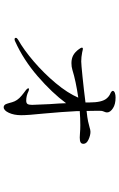

<svg xmlns="http://www.w3.org/2000/svg" viewBox="177 -766 646 1040"><g transform="rotate(90 500.0 -246.0)"><path d="M759 -375Q759 -364 751 -359.5Q743 -355 725 -355Q713 -355 705 -356Q681 -358 658 -358Q622 -358 581 -355Q581 -353 582 -352V-351V-338Q586 -259 595 -161Q604 -75 604 -38Q604 1 591 29Q578 57 561 57Q551 57 545 47Q542 41 538 27Q534 10 528.5 -2.5Q523 -15 511 -28Q498 -41 484.5 -51Q471 -61 466 -65Q458 -73 458 -76Q458 -80 463 -80Q468 -80 475 -77Q499 -65 525 -65Q539 -65 543.5 -72.5Q548 -80 548 -97L544 -192Q540 -245 539 -281Q483 -205 393.5 -127.5Q304 -50 204 -5Q198 -2 193 -2Q185 -2 185 -9Q185 -15 195 -21Q250 -52 313.5 -106.5Q377 -161 430.5 -225Q484 -289 509 -347Q419 -334 358 -315Q342 -310 322 -310Q297 -310 279 -320Q261 -330 246 -351Q238 -362 238 -366Q238 -372 245 -372Q249 -372 253 -370.5Q257 -369 264 -368Q289 -363 313 -363Q327 -363 396 -370Q465 -377 535 -386V-407Q535 -476 513 -501Q502 -514 488 -520Q472 -527 472 -535Q474 -542 484 -545.5Q494 -549 508 -549Q545 -549 566 -535Q589 -520 589 -503Q589 -496 586 -490Q581 -478 580.5 -472Q580 -466 580 -453Q580 -420 581 -392Q619 -396 637 -400L669 -408Q684 -413 694 -413Q713 -413 736 -402.5Q759 -392 759 -375Z"/></g></svg>

Font: Shippori Mincho
Style: Regular
Weight: 400
Designer: FONTDASU
Foundry: FONTDASU / Google Inc. / but / Adobe
Version: Version 3.110; ttfautohint (v1.8.3)